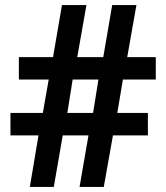

<svg xmlns="http://www.w3.org/2000/svg" viewBox="-20 -733 652 753"><path d="M462 -421 440 -290H560V-202H423L387 0H292L327 -202H226L191 0H97L131 -202H21V-290H148L171 -421H54V-509H188L223 -713H319L283 -509H385L420 -713H515L479 -509H591V-421ZM244 -290H345L366 -421H265Z"/></svg>

Font: Noto Sans Display SemiBold
Style: Regular
Weight: 600
Designer: Monotype Design Team
Foundry: Monotype Imaging Inc.
Version: Version 2.003